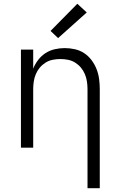

<svg xmlns="http://www.w3.org/2000/svg" viewBox="-20 -783 640 1018"><path d="M444 215V-310Q444 -330 441 -350.5Q438 -371 430 -390Q422 -409 409 -424.5Q396 -440 378.5 -451Q361 -462 340.5 -466Q320 -470 300 -470Q280 -470 259.5 -466Q239 -462 221.5 -451Q204 -440 191 -424.5Q178 -409 170 -390Q162 -371 159 -350.5Q156 -330 156 -310V0H91V-520H156V-419Q166 -444 182.5 -465.5Q199 -487 221.5 -501.5Q244 -516 270.5 -522Q297 -528 323 -528Q350 -528 377 -522Q404 -516 426.5 -501Q449 -486 465.5 -464Q482 -442 492 -416.5Q502 -391 505.5 -364Q509 -337 509 -310V215ZM288 -581 248 -619 390 -763 440 -717Z"/></svg>

Font: Iosevka SS04 Light Extended
Style: Regular
Weight: 300
Width: 7
Monospace: yes
Designer: Belleve Invis
Foundry: Belleve Invis
Version: Version 19.0.0; ttfautohint (v1.8.4)